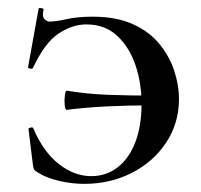

<svg xmlns="http://www.w3.org/2000/svg" viewBox="-20 -440 493 472"><path d="M208 -399Q267 -399 308 -380Q349 -361 373.5 -330Q398 -299 409 -264Q420 -229 420 -197Q420 -137 388.5 -89.5Q357 -42 304 -15Q251 12 187 12Q156 12 124.5 4.5Q93 -3 73 -16Q66 -20 64 -23Q62 -26 61 -34L50 -123Q50 -125 55.5 -126.5Q61 -128 62 -124Q87 -66 125 -36.5Q163 -7 204 -7Q241 -7 269 -28.5Q297 -50 312.5 -90Q328 -130 328 -185Q328 -236 313 -280Q298 -324 268 -352Q238 -380 192 -380Q158 -380 124 -357.5Q90 -335 61 -273Q59 -270 53.5 -271.5Q48 -273 49 -275L75 -419Q76 -421 82 -420Q88 -419 87 -416Q83 -400 89 -393.5Q95 -387 102 -387Q117 -387 144 -393Q171 -399 208 -399ZM145 -217Q192 -209 244 -207Q296 -205 351 -205V-181Q296 -181 244 -178.5Q192 -176 144 -170Q140 -170 139 -182Q138 -194 139.5 -206Q141 -218 145 -217Z"/></svg>

Font: Cormorant SemiBold
Style: Regular
Weight: 600
Designer: Christian Thalmann (Catharsis Fonts)
Foundry: Catharsis Fonts
Version: Version 4.000